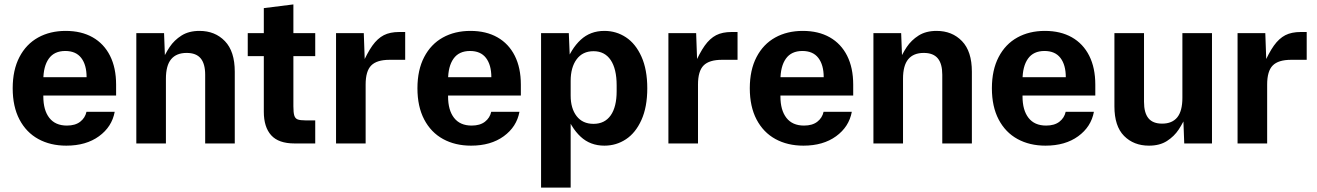

<svg xmlns="http://www.w3.org/2000/svg" viewBox="-20 -650 5969 870"><path d="M37.5 -250Q37.5 -333 68.1 -391.5Q98.6 -450 152.7 -480Q206.8 -510 277.8 -510Q348.6 -510 399.8 -481Q451 -452 478.6 -397.3Q506.1 -342.6 506.1 -266.5V-217.2H117.6V-300.2H372.4Q372.4 -355.9 348.1 -387.5Q323.9 -419 275.8 -419Q225.7 -419 201 -384.1Q176.3 -349.3 176.3 -286.9V-213.1Q176.3 -150.7 203.5 -115.9Q230.7 -81 283.2 -81Q321.1 -81 343.5 -98.5Q365.9 -115.9 371.9 -143.5H499.8Q487.1 -75.1 428.5 -32.6Q370 10 280.5 10Q208.4 10 153.7 -20Q98.9 -50 68.2 -108.5Q37.5 -167 37.5 -250Z M597.7 -500H723.4L728.4 -366.5L706.8 -357.5Q727.7 -405.5 748.5 -436.7Q769.3 -467.9 802.5 -489Q835.7 -510 884 -510Q954.4 -510 999.1 -463.6Q1043.8 -417.3 1043.8 -325.2V0H909.7V-311.5Q909.7 -361 889.3 -385.6Q868.9 -410.2 825.7 -410.2Q779.3 -410.2 755.5 -381.7Q731.8 -353.1 731.8 -293.2V0H597.7Z M1175.4 -144V-613.2L1309.4 -630V-168Q1309.4 -139.4 1313.6 -126.2Q1317.7 -113 1329 -108.8Q1340.3 -104.5 1364.8 -104.5H1408.4V0H1314.4Q1242.4 0 1208.9 -37Q1175.4 -74 1175.4 -144ZM1102.6 -500H1408.4V-395.5H1102.6Z M1502.7 -500H1628.4L1633.4 -359.7L1617.8 -350.7Q1644 -410.5 1667.3 -443.2Q1690.7 -475.9 1719 -490.5Q1747.3 -505 1789 -505H1816V-379H1745.5Q1687.6 -379 1662.2 -353.4Q1636.8 -327.9 1636.8 -267V0H1502.7Z M1871.5 -250Q1871.5 -333 1902.1 -391.5Q1932.6 -450 1986.7 -480Q2040.8 -510 2111.8 -510Q2182.6 -510 2233.8 -481Q2285 -452 2312.6 -397.3Q2340.1 -342.6 2340.1 -266.5V-217.2H1951.6V-300.2H2206.4Q2206.4 -355.9 2182.1 -387.5Q2157.9 -419 2109.8 -419Q2059.7 -419 2035 -384.1Q2010.3 -349.3 2010.3 -286.9V-213.1Q2010.3 -150.7 2037.5 -115.9Q2064.7 -81 2117.2 -81Q2155.1 -81 2177.5 -98.5Q2199.9 -115.9 2205.9 -143.5H2333.8Q2321.1 -75.1 2262.5 -32.6Q2204 10 2114.5 10Q2042.4 10 1987.7 -20Q1932.9 -50 1902.2 -108.5Q1871.5 -167 1871.5 -250Z M2431.7 -500H2557.4L2562.4 -380L2540.8 -356Q2567.4 -429 2611.1 -469.5Q2654.7 -510 2718.7 -510Q2772.4 -510 2816.3 -481Q2860.3 -452 2886.6 -393.4Q2913 -334.7 2913 -250Q2913 -165.3 2886.6 -106.6Q2860.3 -48 2816.3 -19Q2772.4 10 2718.7 10Q2654.7 10 2611.1 -30.5Q2567.4 -71 2540.8 -144L2565.8 -120V200H2431.7ZM2774.2 -236.8V-263.2Q2774.2 -337.8 2747.2 -377.9Q2720.1 -418 2669.4 -418Q2619.9 -418 2592.8 -381.2Q2565.8 -344.5 2565.8 -283.2V-216.8Q2565.8 -158.9 2592.8 -123.8Q2619.9 -88.8 2669.4 -88.8Q2720.1 -88.8 2747.2 -127.2Q2774.2 -165.6 2774.2 -236.8Z M3008.7 -500H3134.4L3139.4 -359.7L3123.8 -350.7Q3150 -410.5 3173.3 -443.2Q3196.7 -475.9 3225 -490.5Q3253.3 -505 3295 -505H3322V-379H3251.5Q3193.6 -379 3168.2 -353.4Q3142.8 -327.9 3142.8 -267V0H3008.7Z M3377.5 -250Q3377.5 -333 3408.1 -391.5Q3438.6 -450 3492.7 -480Q3546.8 -510 3617.8 -510Q3688.6 -510 3739.8 -481Q3791 -452 3818.6 -397.3Q3846.1 -342.6 3846.1 -266.5V-217.2H3457.6V-300.2H3712.4Q3712.4 -355.9 3688.1 -387.5Q3663.9 -419 3615.8 -419Q3565.7 -419 3541 -384.1Q3516.3 -349.3 3516.3 -286.9V-213.1Q3516.3 -150.7 3543.5 -115.9Q3570.7 -81 3623.2 -81Q3661.1 -81 3683.5 -98.5Q3705.9 -115.9 3711.9 -143.5H3839.8Q3827.1 -75.1 3768.5 -32.6Q3710 10 3620.5 10Q3548.4 10 3493.7 -20Q3438.9 -50 3408.2 -108.5Q3377.5 -167 3377.5 -250Z M3937.7 -500H4063.4L4068.4 -366.5L4046.8 -357.5Q4067.7 -405.5 4088.5 -436.7Q4109.3 -467.9 4142.5 -489Q4175.7 -510 4224 -510Q4294.4 -510 4339.1 -463.6Q4383.8 -417.3 4383.8 -325.2V0H4249.7V-311.5Q4249.7 -361 4229.3 -385.6Q4208.9 -410.2 4165.7 -410.2Q4119.3 -410.2 4095.5 -381.7Q4071.8 -353.1 4071.8 -293.2V0H3937.7Z M4474.5 -250Q4474.5 -333 4505.1 -391.5Q4535.6 -450 4589.7 -480Q4643.8 -510 4714.8 -510Q4785.6 -510 4836.8 -481Q4888 -452 4915.6 -397.3Q4943.1 -342.6 4943.1 -266.5V-217.2H4554.6V-300.2H4809.4Q4809.4 -355.9 4785.1 -387.5Q4760.9 -419 4712.8 -419Q4662.7 -419 4638 -384.1Q4613.3 -349.3 4613.3 -286.9V-213.1Q4613.3 -150.7 4640.5 -115.9Q4667.7 -81 4720.2 -81Q4758.1 -81 4780.5 -98.5Q4802.9 -115.9 4808.9 -143.5H4936.8Q4924.1 -75.1 4865.5 -32.6Q4807 10 4717.5 10Q4645.4 10 4590.7 -20Q4535.9 -50 4505.2 -108.5Q4474.5 -167 4474.5 -250Z M5029.7 -168V-500H5163.8V-188.5Q5163.8 -139 5183.7 -114.4Q5203.6 -89.8 5245.8 -89.8Q5291.2 -89.8 5314.5 -118.3Q5337.7 -146.9 5337.7 -206.8V-500H5471.8V0H5346.1L5341.1 -133.5L5362.7 -142.5Q5341.8 -94.5 5321.1 -63.3Q5300.5 -32.1 5267.6 -11Q5234.8 10 5186.4 10Q5117.1 10 5073.4 -34.1Q5029.7 -78.2 5029.7 -168Z M5587.7 -500H5713.4L5718.4 -359.7L5702.8 -350.7Q5729 -410.5 5752.3 -443.2Q5775.7 -475.9 5804 -490.5Q5832.3 -505 5874 -505H5901V-379H5830.5Q5772.6 -379 5747.2 -353.4Q5721.8 -327.9 5721.8 -267V0H5587.7Z"/></svg>

Font: TASA Orbiter VF Text
Style: Regular
Weight: 400
Designer: Weizhong Zhang
Foundry: 本地遙控
Version: Version 1.001;Glyphs 3.2 (3192)